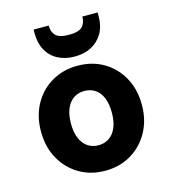

<svg xmlns="http://www.w3.org/2000/svg" viewBox="-113 -843 843 947"><g transform="rotate(-15 308.5 -370.0)"><path d="M308 12Q234 12 176 -22.5Q118 -57 84.5 -117.5Q51 -178 51 -256Q51 -335 84.5 -395.5Q118 -456 176.5 -490Q235 -524 308 -524Q383 -524 441 -490Q499 -456 532.5 -395.5Q566 -335 566 -256Q566 -178 532.5 -117.5Q499 -57 441 -22.5Q383 12 308 12ZM308 -118Q339 -118 362.5 -133.5Q386 -149 399.5 -180Q413 -211 413 -256Q413 -302 400 -333Q387 -364 363.5 -379.5Q340 -395 309 -395Q278 -395 254.5 -379.5Q231 -364 217.5 -333Q204 -302 204 -256Q204 -211 217.5 -180Q231 -149 254.5 -133.5Q278 -118 308 -118ZM309 -571Q260 -571 223 -590.5Q186 -610 166 -646.5Q146 -683 146 -734V-752H223Q223 -719 241.5 -700.5Q260 -682 309 -682Q358 -682 376.5 -700.5Q395 -719 395 -752H473V-733Q473 -682 452 -646Q431 -610 394.5 -590.5Q358 -571 309 -571Z"/></g></svg>

Font: DM Sans 12pt Black
Style: Regular
Weight: 900
Version: Version 4.004;gftools[0.9.30]